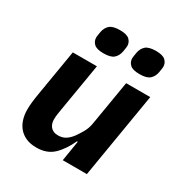

<svg xmlns="http://www.w3.org/2000/svg" viewBox="-175 -868 951 1007"><g transform="rotate(30 300.0 -364.5)"><path d="M362 -123H357Q328 -60 289.5 -24Q251 12 189 12Q151 12 124.5 0Q98 -12 81 -32.5Q64 -53 56 -80Q48 -107 48 -137Q48 -159 50.5 -182Q53 -205 59 -241L105 -516H251L202 -224Q200 -210 197.5 -195Q195 -180 195 -161Q195 -151 198 -140Q201 -129 208 -120Q215 -111 226.5 -105.5Q238 -100 255 -100Q281 -100 300 -112Q319 -124 336 -147Q347 -162 362.5 -188.5Q378 -215 383 -247L428 -516H574L488 0H342ZM246 -592Q205 -592 188.5 -607.5Q172 -623 172 -646Q172 -651 173.5 -659Q175 -667 177 -681Q182 -708 200 -724.5Q218 -741 262 -741Q303 -741 319.5 -725.5Q336 -710 336 -687Q336 -682 334.5 -674Q333 -666 331 -652Q326 -625 308 -608.5Q290 -592 246 -592ZM464 -592Q423 -592 406.5 -607.5Q390 -623 390 -646Q390 -651 391.5 -659Q393 -667 395 -681Q400 -708 418 -724.5Q436 -741 480 -741Q521 -741 537.5 -725.5Q554 -710 554 -687Q554 -682 552.5 -674Q551 -666 549 -652Q544 -625 526 -608.5Q508 -592 464 -592Z"/></g></svg>

Font: IBM Plex Mono
Style: Bold Italic
Weight: 700
Italic angle: -9°
Monospace: yes
Designer: Mike Abbink, Paul van der Laan, Pieter van Rosmalen
Foundry: Bold Monday
Version: Version 2.3